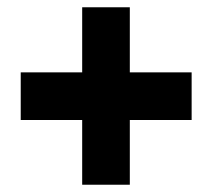

<svg xmlns="http://www.w3.org/2000/svg" viewBox="-20 -607 584 528"><path d="M206 -99H337V-277H507V-408H337V-587H206V-408H37V-277H206Z"/></svg>

Font: Noto Sans Kannada SemiCondensed Black
Style: Regular
Weight: 900
Width: 4
Designer: Jelle Bosma - Monotype Design Team
Foundry: Monotype Imaging Inc.
Version: Version 2.005